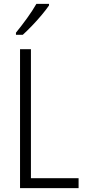

<svg xmlns="http://www.w3.org/2000/svg" viewBox="-20 -967 444 987"><path d="M83 0V-714H139V-51H384V0ZM232 -939Q217 -917 193.5 -889Q170 -861 144 -834Q118 -807 97 -788H62V-799Q92 -836 119.5 -874Q147 -912 167 -947H232Z"/></svg>

Font: Noto Sans Sinhala Condensed Light
Style: Regular
Weight: 300
Width: 3
Designer: Jelle Bosma - Monotype Design Team
Foundry: Monotype Imaging Inc.
Version: Version 2.006; ttfautohint (v1.8.4.7-5d5b)